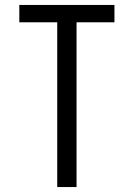

<svg xmlns="http://www.w3.org/2000/svg" viewBox="-20 -755 540 775"><path d="M211 0V-665H58V-735H442V-665H289V0Z"/></svg>

Font: Iosevka srxl
Style: Regular
Weight: 400
Monospace: yes
Designer: Belleve Invis
Foundry: Belleve Invis
Version: Version 33.0.1; ttfautohint (v1.8.3)